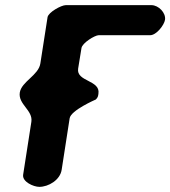

<svg xmlns="http://www.w3.org/2000/svg" viewBox="-20 -727 662 747"><path d="M57 -367C50 -321 109 -298 102 -253L70 -47C66 -20 110 0 133 0C168 0 214 -26 220 -67L251 -267C256 -298 351 -339 353 -340C361 -348 362 -354 363 -363C371 -416 276 -409 284 -460L297 -540C300 -560 349 -590 364 -590H564C589 -590 619 -630 622 -650C626 -677 597 -707 569 -707H236C218 -707 168 -679 165 -660L137 -480C130 -434 64 -410 57 -367Z"/></svg>

Font: Asimov Print
Style: Regular
Weight: 500
Designer: Google
Version: Version 2.000980: 2014